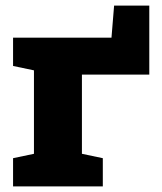

<svg xmlns="http://www.w3.org/2000/svg" viewBox="-20 -662 575 682"><path d="M26.4 0V-100.1L100.6 -115.7V-412.1L26.4 -427.7V-528.3H100.6H376L385.3 -642.1H510.3V-397H271V-115.7L345.2 -100.1V0Z"/></svg>

Font: Roboto Slab LO Black
Style: Regular
Weight: 900
Designer: Google
Version: Version 2.000